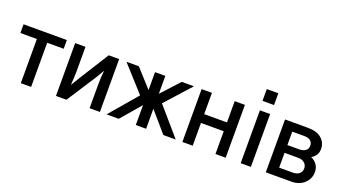

<svg xmlns="http://www.w3.org/2000/svg" viewBox="-60 -1325 3350 1880"><g transform="rotate(20 1615.0 -385.0)"><path d="M17.6 -460V-550.8H468.8V-460H296.9V0H189.5V-460Z M555.7 0V-550.8H663.1V-295.9Q663.1 -240.2 656.2 -156.2H659.2L714.8 -248L905.3 -550.8H1013.7V0H906.2V-247.1Q906.2 -324.2 914.1 -389.6H912.1L865.2 -309.6L665 0Z M1083 0 1328.1 -287.1 1089.8 -550.8H1218.8L1387.7 -364.3V-550.8H1495.1V-364.3L1666 -550.8H1793L1555.7 -287.1L1803.7 0H1674.8L1495.1 -208V0H1387.7V-207L1210 0Z M1873 0V-550.8H1980.5V-329.1H2217.8V-550.8H2324.2V0H2217.8V-237.3H1980.5V0Z M2472.7 -646.5V-769.5H2592.8V-646.5ZM2480.5 0V-550.8H2586.9V0Z M2742.2 0V-550.8H2980.5Q3075.2 -550.8 3124 -507.8Q3172.9 -464.8 3172.9 -398.4Q3172.9 -329.1 3108.4 -292Q3146.5 -276.4 3169.9 -244.1Q3193.4 -211.9 3193.4 -165Q3193.4 -96.7 3142.1 -48.3Q3090.8 0 3008.8 0ZM2849.6 -87.9H2994.1Q3032.2 -87.9 3057.6 -107.9Q3083 -127.9 3083 -164.1Q3083 -197.3 3058.6 -219.7Q3034.2 -242.2 2992.2 -242.2H2849.6ZM2849.6 -323.2H2971.7Q3011.7 -323.2 3037.1 -340.8Q3062.5 -358.4 3062.5 -393.6Q3062.5 -423.8 3041.5 -443.4Q3020.5 -462.9 2973.6 -462.9H2849.6Z"/></g></svg>

Font: Gothic A1 SemiBold
Style: Regular
Weight: 600
Version: Version 2.50